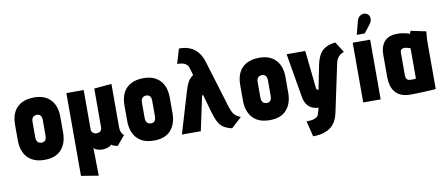

<svg xmlns="http://www.w3.org/2000/svg" viewBox="-78 -1043 3695 1583"><g transform="rotate(-10 1770.0 -252.0)"><path d="M410 -185V-317Q410 -409 361.5 -460.5Q313 -512 224 -512Q161 -512 118 -489Q75 -466 53 -423Q31 -380 31 -317V-185Q31 -130 51 -86Q71 -42 113 -16Q155 10 222 10Q316 10 363 -43.5Q410 -97 410 -185ZM263 -317V-184Q263 -170 259 -158.5Q255 -147 246 -140.5Q237 -134 222 -134Q206 -134 196 -141Q186 -148 181.5 -159.5Q177 -171 177 -184V-317Q177 -334 182.5 -345Q188 -356 198 -361.5Q208 -367 222 -367Q236 -367 245 -361Q254 -355 258.5 -344Q263 -333 263 -317Z M872 -151V-511L726 -498V-174Q726 -162 721.5 -152.5Q717 -143 708 -137.5Q699 -132 684 -131Q674 -130 663 -134.5Q652 -139 645 -148Q638 -157 638 -170V-501H493V192L638 216L634 -18Q638 -11 646 -6Q654 -1 664.5 2Q675 5 685 7Q695 9 702 9Q720 9 737 5Q754 1 766.5 -5.5Q779 -12 782 -19Q787 -14 796.5 -9.5Q806 -5 816.5 -2.5Q827 0 835 1L901 -78Q900 -80 892.5 -86.5Q885 -93 878.5 -109Q872 -125 872 -151Z M1326 -185V-317Q1326 -409 1277.5 -460.5Q1229 -512 1140 -512Q1077 -512 1034 -489Q991 -466 969 -423Q947 -380 947 -317V-185Q947 -130 967 -86Q987 -42 1029 -16Q1071 10 1138 10Q1232 10 1279 -43.5Q1326 -97 1326 -185ZM1179 -317V-184Q1179 -170 1175 -158.5Q1171 -147 1162 -140.5Q1153 -134 1138 -134Q1122 -134 1112 -141Q1102 -148 1097.5 -159.5Q1093 -171 1093 -184V-317Q1093 -334 1098.5 -345Q1104 -356 1114 -361.5Q1124 -367 1138 -367Q1152 -367 1161 -361Q1170 -355 1174.5 -344Q1179 -333 1179 -317Z M1792 -154 1671 -551Q1662 -583 1646 -610.5Q1630 -638 1606.5 -658.5Q1583 -679 1549.5 -690.5Q1516 -702 1471 -702L1434 -579Q1456 -579 1475 -575.5Q1494 -572 1509.5 -560Q1525 -548 1532 -522L1548 -466Q1534 -456 1522 -444Q1510 -432 1498.5 -409Q1487 -386 1474 -342L1372 1H1530L1590 -280Q1591 -285 1593.5 -287.5Q1596 -290 1598 -291Q1600 -292 1600 -292L1642 -143Q1658 -88 1675 -55.5Q1692 -23 1718.5 -5.5Q1745 12 1789 22L1875 -57Q1857 -65 1842 -74.5Q1827 -84 1815 -102Q1803 -120 1792 -154Z M2295 -185V-317Q2295 -409 2246.5 -460.5Q2198 -512 2109 -512Q2046 -512 2003 -489Q1960 -466 1938 -423Q1916 -380 1916 -317V-185Q1916 -130 1936 -86Q1956 -42 1998 -16Q2040 10 2107 10Q2201 10 2248 -43.5Q2295 -97 2295 -185ZM2148 -317V-184Q2148 -170 2144 -158.5Q2140 -147 2131 -140.5Q2122 -134 2107 -134Q2091 -134 2081 -141Q2071 -148 2066.5 -159.5Q2062 -171 2062 -184V-317Q2062 -334 2067.5 -345Q2073 -356 2083 -361.5Q2093 -367 2107 -367Q2121 -367 2130 -361Q2139 -355 2143.5 -344Q2148 -333 2148 -317Z M2805 -439 2749 -527Q2698 -521 2665 -502.5Q2632 -484 2613 -449Q2594 -414 2583 -357L2545 -167Q2545 -167 2542.5 -167Q2540 -167 2536.5 -168.5Q2533 -170 2530 -174.5Q2527 -179 2526 -190L2493 -501H2337L2399 -137Q2406 -93 2424.5 -68Q2443 -43 2468 -32.5Q2493 -22 2520 -21L2506 28Q2503 42 2493 50.5Q2483 59 2469 64Q2455 69 2438 71Q2421 73 2403 73L2435 203Q2488 203 2526 191Q2564 179 2589.5 156.5Q2615 134 2630 103Q2645 72 2652 33L2732 -344Q2738 -377 2748.5 -394.5Q2759 -412 2773 -421.5Q2787 -431 2805 -439Z M3056 -629Q3066 -642 3069 -658Q3072 -674 3067 -689Q3062 -704 3046 -713Q3028 -723 3011 -719Q2994 -715 2981.5 -703Q2969 -691 2965 -675L2934 -558H3001ZM2890 0H3036V-500H2890Z M3504 -487 3377 -514Q3373 -506 3370.5 -498Q3368 -490 3368 -490Q3362 -493 3347 -497.5Q3332 -502 3310.5 -505.5Q3289 -509 3261 -509Q3233 -509 3208 -501.5Q3183 -494 3163.5 -476Q3144 -458 3132.5 -428.5Q3121 -399 3121 -355V-170Q3121 -135 3129.5 -103.5Q3138 -72 3156.5 -48Q3175 -24 3207 -10Q3239 4 3285 4Q3308 4 3336 3Q3364 2 3393 1Q3422 0 3445.5 -1.5Q3469 -3 3483.5 -4Q3498 -5 3498 -5V-390Q3498 -407 3499 -431.5Q3500 -456 3504 -487ZM3267 -163V-351Q3267 -363 3271 -369.5Q3275 -376 3280.5 -379Q3286 -382 3292.5 -383Q3299 -384 3303 -384Q3308 -384 3314 -383Q3320 -382 3327 -380Q3334 -378 3340.5 -376Q3347 -374 3352 -372V-118Q3346 -118 3340.5 -117Q3335 -116 3330 -116Q3325 -116 3319.5 -116Q3314 -116 3309 -116Q3296 -116 3286.5 -120Q3277 -124 3272 -134Q3267 -144 3267 -163Z"/></g></svg>

Font: Advent Pro ExtraBold
Style: Regular
Weight: 800
Designer: VivaRado, Andreas Kalpakidis
Foundry: VivaRado, Andreas Kalpakidis
Version: Version 3.000